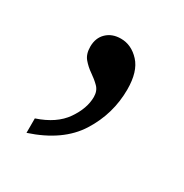

<svg xmlns="http://www.w3.org/2000/svg" viewBox="-77 -164 364 380"><g transform="rotate(30 105.0 26.5)"><path d="M29 121Q71 107 90 79.5Q109 52 109 26Q109 12 100.5 3.5Q92 -5 81 -12.5Q70 -20 61.5 -30Q53 -40 53 -57Q53 -77 65.5 -89Q78 -101 98 -101Q122 -101 140.5 -81Q159 -61 159 -20Q159 36 129 83.5Q99 131 29 154Z"/></g></svg>

Font: Noto Serif Hebrew SemiCondensed Light
Style: Regular
Weight: 300
Width: 4
Designer: Monotype Design Team
Foundry: Monotype Imaging Inc.
Version: Version 2.004; ttfautohint (v1.8.4.7-5d5b)